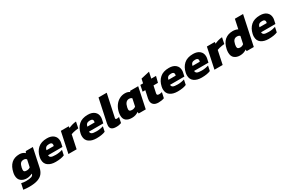

<svg xmlns="http://www.w3.org/2000/svg" viewBox="165 -2155 5712 3812"><g transform="rotate(-30 3021.0 -249.0)"><path d="M151 176Q135 176 108 174.5Q81 173 55.5 170.5Q30 168 17 166L46 32Q65 37 96 41Q127 45 150 45Q233 45 274 30.5Q315 16 321 -16L323 -27Q298 -14 262.5 -4Q227 6 194 6Q114 6 62 -36.5Q10 -79 10 -164Q10 -178 11.5 -194Q13 -210 17 -227Q43 -353 113.5 -418.5Q184 -484 300 -484Q342 -484 374.5 -470.5Q407 -457 426 -437L443 -474H606L516 -48Q501 23 462 73Q423 123 348 149.5Q273 176 151 176ZM271 -130Q318 -130 350 -155L385 -319Q373 -333 358 -340.5Q343 -348 321 -348Q271 -348 247 -319.5Q223 -291 209 -228Q203 -200 203 -180Q203 -151 219 -140.5Q235 -130 271 -130Z M853 10Q747 10 682.5 -36.5Q618 -83 618 -174Q618 -188 619.5 -204Q621 -220 625 -236Q649 -349 724 -416.5Q799 -484 932 -484Q1030 -484 1084 -436.5Q1138 -389 1138 -312Q1138 -301 1137 -289Q1136 -277 1133 -264L1115 -181H786Q787 -144 816 -127.5Q845 -111 925 -111Q966 -111 1008.5 -118.5Q1051 -126 1079 -136L1055 -23Q979 10 853 10ZM808 -283H975L978 -300Q979 -305 979.5 -309Q980 -313 980 -317Q980 -338 965 -351Q950 -364 913 -364Q864 -364 840 -343.5Q816 -323 808 -283Z M1148 0 1248 -474H1429L1426 -436Q1459 -453 1507 -467Q1555 -481 1601 -484L1572 -344Q1546 -342 1514 -337Q1482 -332 1452 -324.5Q1422 -317 1401 -308L1336 0Z M1790 10Q1684 10 1619.5 -36.5Q1555 -83 1555 -174Q1555 -188 1556.5 -204Q1558 -220 1562 -236Q1586 -349 1661 -416.5Q1736 -484 1869 -484Q1967 -484 2021 -436.5Q2075 -389 2075 -312Q2075 -301 2074 -289Q2073 -277 2070 -264L2052 -181H1723Q1724 -144 1753 -127.5Q1782 -111 1862 -111Q1903 -111 1945.5 -118.5Q1988 -126 2016 -136L1992 -23Q1916 10 1790 10ZM1745 -283H1912L1915 -300Q1916 -305 1916.5 -309Q1917 -313 1917 -317Q1917 -338 1902 -351Q1887 -364 1850 -364Q1801 -364 1777 -343.5Q1753 -323 1745 -283Z M2242 10Q2175 10 2141.5 -15Q2108 -40 2108 -93Q2108 -116 2114 -143L2227 -674H2415L2306 -164Q2305 -160 2304.5 -156Q2304 -152 2304 -149Q2304 -136 2311.5 -131.5Q2319 -127 2335 -127Q2348 -127 2361 -129Q2374 -131 2386 -135L2360 -10Q2332 0 2306 5Q2280 10 2242 10Z M2602 10Q2519 10 2470.5 -27.5Q2422 -65 2422 -147Q2422 -164 2424 -182Q2426 -200 2430 -220Q2448 -301 2490 -360.5Q2532 -420 2591 -452Q2650 -484 2718 -484Q2756 -484 2784 -474.5Q2812 -465 2828 -451L2833 -474H3021L2921 0H2758L2756 -37Q2723 -15 2686 -2.5Q2649 10 2602 10ZM2685 -126Q2707 -126 2728 -133.5Q2749 -141 2765 -155L2801 -323Q2779 -348 2737 -348Q2650 -348 2622 -219Q2616 -194 2616 -176Q2616 -148 2632 -137Q2648 -126 2685 -126Z M3211 10Q3138 10 3100 -24Q3062 -58 3062 -118Q3062 -141 3068 -168L3104 -335H3042L3071 -474H3133L3154 -571L3351 -616L3321 -474H3430L3394 -335H3292L3259 -182Q3256 -169 3256 -160Q3256 -140 3269.5 -133.5Q3283 -127 3308 -127Q3337 -127 3370 -137L3343 -12Q3286 10 3211 10Z M3649 10Q3543 10 3478.5 -36.5Q3414 -83 3414 -174Q3414 -188 3415.5 -204Q3417 -220 3421 -236Q3445 -349 3520 -416.5Q3595 -484 3728 -484Q3826 -484 3880 -436.5Q3934 -389 3934 -312Q3934 -301 3933 -289Q3932 -277 3929 -264L3911 -181H3582Q3583 -144 3612 -127.5Q3641 -111 3721 -111Q3762 -111 3804.5 -118.5Q3847 -126 3875 -136L3851 -23Q3775 10 3649 10ZM3604 -283H3771L3774 -300Q3775 -305 3775.5 -309Q3776 -313 3776 -317Q3776 -338 3761 -351Q3746 -364 3709 -364Q3660 -364 3636 -343.5Q3612 -323 3604 -283Z M4201 10Q4095 10 4030.5 -36.5Q3966 -83 3966 -174Q3966 -188 3967.5 -204Q3969 -220 3973 -236Q3997 -349 4072 -416.5Q4147 -484 4280 -484Q4378 -484 4432 -436.5Q4486 -389 4486 -312Q4486 -301 4485 -289Q4484 -277 4481 -264L4463 -181H4134Q4135 -144 4164 -127.5Q4193 -111 4273 -111Q4314 -111 4356.5 -118.5Q4399 -126 4427 -136L4403 -23Q4327 10 4201 10ZM4156 -283H4323L4326 -300Q4327 -305 4327.5 -309Q4328 -313 4328 -317Q4328 -338 4313 -351Q4298 -364 4261 -364Q4212 -364 4188 -343.5Q4164 -323 4156 -283Z M4496 0 4596 -474H4777L4774 -436Q4807 -453 4855 -467Q4903 -481 4949 -484L4920 -344Q4894 -342 4862 -337Q4830 -332 4800 -324.5Q4770 -317 4749 -308L4684 0Z M5079 10Q5003 10 4952.5 -30.5Q4902 -71 4902 -159Q4902 -176 4904 -194.5Q4906 -213 4910 -233Q4938 -363 5010 -423.5Q5082 -484 5190 -484Q5223 -484 5254 -477Q5285 -470 5307 -457L5353 -674H5541L5398 0H5235L5233 -37Q5200 -15 5163 -2.5Q5126 10 5079 10ZM5162 -126Q5205 -126 5242 -155L5278 -323Q5256 -348 5209 -348Q5167 -348 5141 -320.5Q5115 -293 5102 -232Q5096 -204 5096 -184Q5096 -152 5112.5 -139Q5129 -126 5162 -126Z M5736 10Q5630 10 5565.5 -36.5Q5501 -83 5501 -174Q5501 -188 5502.5 -204Q5504 -220 5508 -236Q5532 -349 5607 -416.5Q5682 -484 5815 -484Q5913 -484 5967 -436.5Q6021 -389 6021 -312Q6021 -301 6020 -289Q6019 -277 6016 -264L5998 -181H5669Q5670 -144 5699 -127.5Q5728 -111 5808 -111Q5849 -111 5891.5 -118.5Q5934 -126 5962 -136L5938 -23Q5862 10 5736 10ZM5691 -283H5858L5861 -300Q5862 -305 5862.5 -309Q5863 -313 5863 -317Q5863 -338 5848 -351Q5833 -364 5796 -364Q5747 -364 5723 -343.5Q5699 -323 5691 -283Z"/></g></svg>

Font: Kanit
Style: Bold Italic
Weight: 700
Italic angle: -12°
Designer: Katatrad Team
Foundry: CadsonDemak
Version: Version 2.000; ttfautohint (v1.8.3)